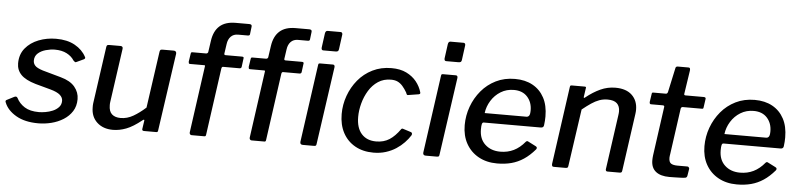

<svg xmlns="http://www.w3.org/2000/svg" viewBox="-45 -982 5126 1231"><g transform="rotate(5 2518.0 -366.0)"><path d="M224 10Q137 10 80.5 -23Q24 -56 5 -105Q-1 -117 10 -122L57 -146Q64 -149 69 -148Q74 -147 78 -140Q95 -106 129.5 -84Q164 -62 222 -62Q240 -62 264 -66Q288 -70 310.5 -79.5Q333 -89 348.5 -105.5Q364 -122 364 -147Q364 -168 345.5 -184.5Q327 -201 284 -213L185 -240Q120 -259 91 -289Q62 -319 62 -362Q62 -420 94.5 -459.5Q127 -499 179.5 -519.5Q232 -540 292 -540Q364 -540 413 -512.5Q462 -485 485 -441Q488 -437 487.5 -433Q487 -429 481 -425L434 -403Q428 -400 424.5 -402Q421 -404 414 -411Q398 -437 366.5 -453.5Q335 -470 289 -470Q262 -470 231.5 -461.5Q201 -453 181 -435Q161 -417 161 -388Q161 -370 173.5 -356Q186 -342 224 -330L342 -297Q404 -280 433 -245Q462 -210 462 -166Q462 -121 441 -88Q420 -55 385 -33Q350 -11 308 -0.5Q266 10 224 10Z M704 10Q641 10 602 -26Q563 -62 563 -122Q563 -129 563 -135.5Q563 -142 564 -148L616 -515Q617 -524 621 -527Q625 -530 633 -530H707Q715 -530 719 -525Q723 -520 721 -511L672 -165Q671 -160 671 -154.5Q671 -149 671 -145Q671 -106 691 -88Q711 -70 747 -70Q789 -70 828 -92.5Q867 -115 907 -151L959 -516Q961 -525 964.5 -527.5Q968 -530 978 -530H1050Q1058 -530 1062.5 -525Q1067 -520 1066 -511L994 -11Q993 -5 991 -2.5Q989 0 982 0H904Q899 0 895 -2.5Q891 -5 892 -12L900 -66Q901 -71 898 -72Q895 -73 889 -68Q833 -23 789.5 -6.5Q746 10 704 10Z M1489 -530Q1495 -530 1498 -527Q1501 -524 1499 -518L1492 -464Q1490 -454 1479 -454H1373Q1365 -454 1363 -442L1303 -12Q1302 -4 1299.5 -2Q1297 0 1290 0H1210Q1204 0 1200 -5Q1196 -10 1197 -17L1257 -447Q1259 -454 1252 -454H1160Q1154 -454 1152.5 -458Q1151 -462 1151 -468L1159 -520Q1160 -526 1162 -528Q1164 -530 1171 -530H1257Q1263 -530 1267 -534Q1271 -538 1271 -545L1281 -614Q1290 -677 1326.5 -709.5Q1363 -742 1429 -742H1517Q1525 -742 1529.5 -738.5Q1534 -735 1533 -727L1527 -677Q1526 -668 1514 -668H1451Q1422 -668 1404.5 -650Q1387 -632 1383 -601L1374 -539Q1373 -530 1383 -530H1489ZM1875 -530Q1881 -530 1884 -527Q1887 -524 1885 -518L1878 -464Q1876 -454 1865 -454H1759Q1751 -454 1749 -442L1689 -12Q1688 -4 1685.5 -2Q1683 0 1676 0H1596Q1590 0 1586 -5Q1582 -10 1583 -17L1643 -447Q1645 -454 1638 -454H1546Q1540 -454 1538.5 -458Q1537 -462 1537 -468L1545 -520Q1546 -526 1548 -528Q1550 -530 1557 -530H1643Q1649 -530 1653 -534Q1657 -538 1657 -545L1667 -614Q1676 -677 1712.5 -709.5Q1749 -742 1815 -742H1903Q1911 -742 1915.5 -738.5Q1920 -735 1919 -727L1913 -677Q1912 -668 1900 -668H1837Q1808 -668 1790.5 -650Q1773 -632 1769 -601L1760 -539Q1759 -530 1769 -530H1875ZM2014 -16Q2013 -5 2009.5 -2.5Q2006 0 1994 0H1926Q1916 0 1912 -5Q1908 -10 1909 -19L1979 -518Q1980 -526 1982.5 -528Q1985 -530 1992 -530H2074Q2081 -530 2083.5 -525Q2086 -520 2085 -513ZM2104 -633Q2103 -623 2098.5 -619Q2094 -615 2083 -615H2005Q1996 -615 1993.5 -621.5Q1991 -628 1993 -637L2005 -725Q2008 -742 2021 -742H2106Q2112 -742 2115 -736Q2118 -730 2116 -723Z M2450 -540Q2507 -540 2546.5 -520.5Q2586 -501 2611 -470Q2636 -439 2647 -401Q2648 -395 2646.5 -392.5Q2645 -390 2638 -388L2569 -377Q2565 -376 2562 -380.5Q2559 -385 2557 -392Q2543 -416 2528.5 -432.5Q2514 -449 2496.5 -457.5Q2479 -466 2453 -466Q2406 -466 2370.5 -442.5Q2335 -419 2311.5 -380.5Q2288 -342 2276 -297Q2264 -252 2264 -210Q2264 -139 2298 -101Q2332 -63 2392 -63Q2441 -63 2477 -86Q2513 -109 2546 -156Q2551 -162 2560 -158L2610 -142Q2614 -141 2616.5 -135.5Q2619 -130 2615 -122Q2600 -98 2577.5 -74.5Q2555 -51 2526 -32Q2497 -13 2460.5 -1.5Q2424 10 2381 10Q2313 10 2262.5 -18.5Q2212 -47 2184.5 -98.5Q2157 -150 2157 -219Q2157 -280 2177.5 -337Q2198 -394 2236 -440Q2274 -486 2328.5 -513Q2383 -540 2450 -540Z M2805 -16Q2804 -5 2800.5 -2.5Q2797 0 2785 0H2717Q2707 0 2703 -5Q2699 -10 2700 -19L2770 -518Q2771 -526 2773.5 -528Q2776 -530 2783 -530H2865Q2872 -530 2874.5 -525Q2877 -520 2876 -513ZM2895 -633Q2894 -623 2889.5 -619Q2885 -615 2874 -615H2796Q2787 -615 2784.5 -621.5Q2782 -628 2784 -637L2796 -725Q2799 -742 2812 -742H2897Q2903 -742 2906 -736Q2909 -730 2907 -723Z M3177 10Q3109 10 3057.5 -18.5Q3006 -47 2977.5 -98Q2949 -149 2949 -217Q2949 -279 2970 -336.5Q2991 -394 3029.5 -440Q3068 -486 3122.5 -513Q3177 -540 3245 -540Q3311 -540 3359 -513.5Q3407 -487 3433.5 -437.5Q3460 -388 3460 -317Q3460 -304 3459 -289.5Q3458 -275 3456 -260Q3455 -252 3450 -248Q3445 -244 3435 -244H3069Q3061 -244 3058 -233.5Q3055 -223 3055 -199Q3055 -137 3093 -102Q3131 -67 3191 -67Q3238 -67 3277 -86Q3316 -105 3349 -145Q3354 -150 3358 -149.5Q3362 -149 3367 -146L3414 -122Q3428 -115 3419 -102Q3384 -61 3347 -36.5Q3310 -12 3268.5 -1Q3227 10 3177 10ZM3339 -305Q3349 -305 3355.5 -313.5Q3362 -322 3362 -348Q3362 -400 3331 -434.5Q3300 -469 3244 -469Q3197 -469 3159.5 -446Q3122 -423 3098.5 -385Q3075 -347 3070 -305Z M3541 0Q3533 0 3530.5 -5.5Q3528 -11 3529 -19L3599 -518Q3600 -526 3602.5 -528Q3605 -530 3611 -530H3694Q3699 -530 3701.5 -528Q3704 -526 3702 -519L3694 -464Q3693 -452 3703 -461Q3749 -498 3795 -519Q3841 -540 3891 -540Q3961 -540 3998 -504.5Q4035 -469 4035 -411Q4035 -405 4034.5 -398Q4034 -391 4033 -384L3981 -15Q3980 -6 3976.5 -3Q3973 0 3963 0H3887Q3879 0 3876.5 -5.5Q3874 -11 3876 -19L3925 -367Q3926 -374 3926.5 -380Q3927 -386 3927 -391Q3927 -424 3908 -442Q3889 -460 3848 -460Q3820 -460 3795 -451Q3770 -442 3744 -424.5Q3718 -407 3687 -382L3634 -14Q3633 -5 3629 -2.5Q3625 0 3615 0H3541Z M4285 0Q4228 0 4197.5 -24.5Q4167 -49 4167 -97Q4167 -104 4167.5 -112Q4168 -120 4169 -128L4213 -444Q4214 -450 4211 -452Q4208 -454 4202 -454H4127Q4117 -454 4118 -469L4126 -522Q4127 -528 4129 -529Q4131 -530 4137 -530H4217Q4221 -530 4224.5 -533.5Q4228 -537 4229 -542L4263 -699Q4265 -710 4278 -710H4347Q4353 -710 4355.5 -706Q4358 -702 4357 -691L4334 -539Q4333 -535 4335.5 -532.5Q4338 -530 4342 -530H4460Q4466 -530 4470 -527.5Q4474 -525 4473 -519L4465 -463Q4464 -457 4462 -455.5Q4460 -454 4452 -454H4332Q4321 -454 4319 -441L4278 -148Q4277 -141 4276 -135Q4275 -129 4275 -123Q4275 -95 4289 -86Q4303 -77 4331 -77H4395Q4400 -77 4404 -72Q4408 -67 4407 -62L4400 -19Q4398 -6 4387 -4Q4374 -2 4355 -1.5Q4336 -1 4317 -0.5Q4298 0 4285 0Z M4720 10Q4652 10 4600.5 -18.5Q4549 -47 4520.5 -98Q4492 -149 4492 -217Q4492 -279 4513 -336.5Q4534 -394 4572.5 -440Q4611 -486 4665.5 -513Q4720 -540 4788 -540Q4854 -540 4902 -513.5Q4950 -487 4976.5 -437.5Q5003 -388 5003 -317Q5003 -304 5002 -289.5Q5001 -275 4999 -260Q4998 -252 4993 -248Q4988 -244 4978 -244H4612Q4604 -244 4601 -233.5Q4598 -223 4598 -199Q4598 -137 4636 -102Q4674 -67 4734 -67Q4781 -67 4820 -86Q4859 -105 4892 -145Q4897 -150 4901 -149.5Q4905 -149 4910 -146L4957 -122Q4971 -115 4962 -102Q4927 -61 4890 -36.5Q4853 -12 4811.5 -1Q4770 10 4720 10ZM4882 -305Q4892 -305 4898.5 -313.5Q4905 -322 4905 -348Q4905 -400 4874 -434.5Q4843 -469 4787 -469Q4740 -469 4702.5 -446Q4665 -423 4641.5 -385Q4618 -347 4613 -305Z"/></g></svg>

Font: Libre Franklin Medium
Style: Italic
Weight: 500
Italic angle: -8°
Designer: Pablo Impallari, Rodrigo Fuenzalida, Nhung Nguyen
Foundry: Impallari Type
Version: Version 3.000